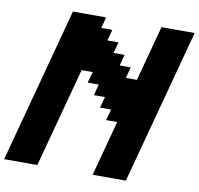

<svg xmlns="http://www.w3.org/2000/svg" viewBox="-92 -972 1106 1068"><g transform="rotate(10 461.0 -437.5)"><path d="M500 0H687.5Q726.6 -146 804.7 -437.5Q882.8 -729 921.9 -875H734.4L650.9 -562.5H588.4L605 -625H542.5L559.1 -687.5H496.6L513.7 -750H451.2L467.8 -812.5H405.3L421.9 -875H234.4Q195.3 -729 117.2 -437.5Q39.1 -146 0 0H187.5L338.4 -562.5H400.9L383.8 -500H446.3L429.7 -437.5H492.2L475.6 -375H538.1L521 -312.5H583.5Z"/></g></svg>

Font: Faithful 32x
Style: SemiboldOblique
Weight: 400
Foundry: Faithful Resource Pack
Version: Version 1.0; January 27, 2023